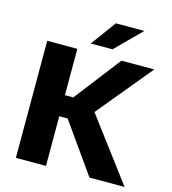

<svg xmlns="http://www.w3.org/2000/svg" viewBox="-128 -1004 992 1109"><g transform="rotate(15 367.5 -450.0)"><path d="M70 0V-700H250V-423H300L514 -700H710L440 -373L720 0H510L300 -297H250V0ZM317 -750 427 -900H597L447 -750Z"/></g></svg>

Font: Golos Text VF
Style: Regular
Weight: 400
Designer: A.Korolkova, Vitaly Kuzmin
Foundry: ParaType Ltd
Version: Version 2.003